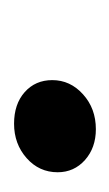

<svg xmlns="http://www.w3.org/2000/svg" viewBox="41 -192 161 284"><g transform="rotate(-90 122.0 -49.5)"><path d="M73.4 11.3Q46 11.3 27.8 -4.8Q9.7 -21 9.7 -45.2Q9.7 -72.6 30.6 -91.1Q51.6 -109.7 81.5 -109.7Q110.5 -109.7 128.2 -94Q146 -78.2 146 -53.2Q146 -26.6 125 -7.7Q104 11.3 73.4 11.3Z"/></g></svg>

Font: Playfair 144pt
Style: Bold Italic
Weight: 700
Italic angle: -15.6°
Designer: Claus Eggers Sørensen
Foundry: Claus Eggers Sørensen
Version: Version 2.203